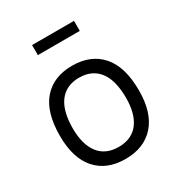

<svg xmlns="http://www.w3.org/2000/svg" viewBox="-168 -805 864 928"><g transform="rotate(-30 264.5 -341.5)"><path d="M147 -693H381V-637H147ZM44 -245Q44 -377 102 -443.5Q160 -510 264 -510Q368 -510 426.5 -443.5Q485 -377 485 -245Q485 -121 426.5 -55.5Q368 10 264 10Q160 10 102 -55.5Q44 -121 44 -245ZM264 -57Q302 -57 330 -70Q358 -83 376.5 -108Q395 -133 404 -167.5Q413 -202 413 -245Q413 -292 404 -328.5Q395 -365 376.5 -390.5Q358 -416 330 -429.5Q302 -443 264 -443Q227 -443 199 -429.5Q171 -416 152.5 -390.5Q134 -365 125 -328.5Q116 -292 116 -245Q116 -202 125 -167.5Q134 -133 152.5 -108Q171 -83 199 -70Q227 -57 264 -57Z"/></g></svg>

Font: Haskoy
Style: Regular
Weight: 400
Designer: Ertekin Erdin
Foundry: Ertekin Erdin
Version: Version 1.500